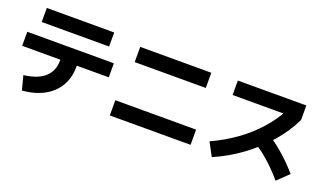

<svg xmlns="http://www.w3.org/2000/svg" viewBox="-78 -1281 3156 1863"><g transform="rotate(20 1500.0 -350.0)"><path d="M161 -78Q303 -95 375 -159Q447 -223 447 -331V-341H53V-486H947V-341H617V-331Q617 -217 567 -131.5Q517 -46 423.5 5.5Q330 57 199 68ZM152 -623V-768H848V-623Z M1083 3V-154H1917V3ZM1133 -566V-723H1867V-566Z M2078 -92Q2217 -156 2331 -238Q2445 -320 2533 -418.5Q2621 -517 2681 -629L2730 -591H2135V-740H2842V-591Q2779 -458 2675 -338Q2571 -218 2437.5 -119.5Q2304 -21 2151 45ZM2811 48Q2755 -18 2699.5 -71.5Q2644 -125 2585 -170Q2526 -215 2459 -255L2566 -370Q2663 -313 2752.5 -236.5Q2842 -160 2926 -63Z"/></g></svg>

Font: M PLUS 1 Thin ExtraBold
Style: Regular
Weight: 800
Version: Version 1.001